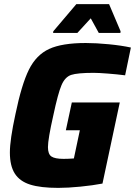

<svg xmlns="http://www.w3.org/2000/svg" viewBox="-20 -905 656 933"><path d="M28 -164Q28 -226 55 -350Q85 -495 120.5 -566.5Q156 -638 218.5 -667Q281 -696 397 -696Q447 -696 508.5 -690Q570 -684 616 -674L588 -539Q549 -544 504 -547.5Q459 -551 435 -551Q356 -551 326 -541Q296 -531 279 -491.5Q262 -452 239 -344Q213 -229 213 -190Q213 -156 230 -144.5Q247 -133 289 -133Q311 -133 339 -135L368 -272H300L329 -407H562L478 -13Q431 -4 370.5 2Q310 8 263 8Q177 8 126.5 -8Q76 -24 52 -61.5Q28 -99 28 -164ZM238 -745 239 -753 351 -885H510L566 -753L565 -745H460L421 -816L356 -745Z"/></svg>

Font: Saira Semi Condensed ExtraBold
Style: Italic
Weight: 800
Width: 4
Italic angle: -12°
Designer: Hector Gatti with collaboration of the Omnibus-Type team
Foundry: Omnibus-Type
Version: Version 1.001; ttfautohint (v1.8)